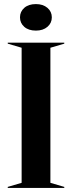

<svg xmlns="http://www.w3.org/2000/svg" viewBox="-20 -921 353 941"><path d="M18 -5 86 -25V-687L18 -707V-712H295V-707L227 -687V-25L295 -5V0H18ZM78 -836Q78 -864 99 -882.5Q120 -901 156 -901Q191 -901 212.5 -882.5Q234 -864 234 -836Q234 -808 212.5 -789.5Q191 -771 156 -771Q120 -771 99 -789.5Q78 -808 78 -836Z"/></svg>

Font: Nyght Serif Medium
Style: Regular
Weight: 500
Designer: Maksym Kobuzan
Version: Version 0.410